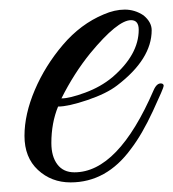

<svg xmlns="http://www.w3.org/2000/svg" viewBox="-20 -376 361 400"><path d="M101 -154Q87 -120 87 -78Q87 -50 99.5 -33.5Q112 -17 135 -17Q226 -17 300 -188Q307 -204 317 -202Q321 -201 321 -197Q321 -193 298.5 -144.5Q276 -96 253 -66Q202 4 127 4Q87 4 59 -22Q31 -48 31 -93Q31 -138 52.5 -188.5Q74 -239 111 -282.5Q148 -326 196 -346Q219 -356 240 -356Q261 -356 279 -344Q296 -330 296 -313Q296 -253 224 -198Q202 -181 162 -167.5Q122 -154 101 -154ZM269 -314Q269 -334 253 -334Q225 -334 168 -265Q134 -223 108 -171Q125 -171 157.5 -183Q190 -195 214 -215Q269 -262 269 -314Z"/></svg>

Font: Great Vibes
Style: Regular
Weight: 400
Designer: Robert E. Leuschke
Foundry: Robert E. Leuschke
Version: Version 1.001